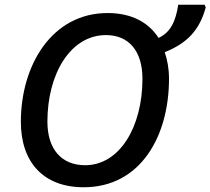

<svg xmlns="http://www.w3.org/2000/svg" viewBox="-20 -780 888 810"><path d="M333 10C573 10 693 -205 693 -448C693 -490 686 -527 675 -560C769 -597 822 -653 848 -749L843 -760H732C721 -690 700 -644 649 -620C606 -687 533 -725 434 -725C199 -725 68 -505 68 -266C68 -97 162 10 333 10ZM339 -83C240 -83 180 -150 180 -267C180 -468 277 -632 427 -632C524 -632 581 -564 581 -448C581 -245 485 -83 339 -83Z"/></svg>

Font: Noto Sans Medium
Style: Italic
Weight: 500
Italic angle: -12°
Designer: Monotype Design Team
Foundry: Monotype Imaging Inc.
Version: Version 2.013